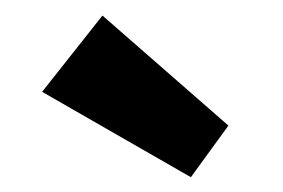

<svg xmlns="http://www.w3.org/2000/svg" viewBox="-20 -698 373 253"><path d="M231.5 -464.5 35.5 -577 115 -677.5 281 -532.5Z"/></svg>

Font: League Spartan ExtraBold
Style: Regular
Weight: 800
Foundry: The League of Moveable Type
Version: Version 2.002